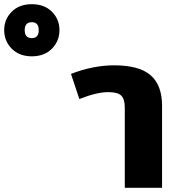

<svg xmlns="http://www.w3.org/2000/svg" viewBox="-361 -897 861 917"><path d="M-305 -841Q-269 -877 -209 -877Q-149 -877 -113 -841Q-77 -805 -77 -753Q-77 -701 -113 -664.5Q-149 -628 -209 -628Q-269 -628 -305 -664.5Q-341 -701 -341 -753Q-341 -805 -305 -841ZM-209 -715Q-176 -715 -176 -753Q-176 -791 -209 -791Q-243 -791 -243 -753Q-243 -715 -209 -715ZM184 -585Q304 -585 358.5 -537.5Q413 -490 413 -392V0H235V-382Q235 -425 217.5 -441Q200 -457 156 -457Q101 -457 18 -424L-22 -544Q84 -585 184 -585Z"/></svg>

Font: FiraGO ExtraBold
Style: Regular
Weight: 800
Designer: bBox Type
Foundry: bBox Type GmbH
Version: Version 1.001;PS 001.001;hotconv 1.0.88;makeotf.lib2.5.64775